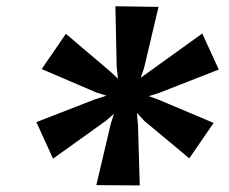

<svg xmlns="http://www.w3.org/2000/svg" viewBox="-20 -878 714 599"><path d="M93.5 -497 276 -568 312 -579.5 280.5 -589.5 110 -662.5 185.5 -772.5 324 -655 348 -632.5 344 -669.5 340 -858.5 474.5 -856.5 429.5 -666 419 -635.5 447 -655.5 611 -773.5 662.5 -661 478.5 -589 444.5 -578 473.5 -567.5 646.5 -494.5 570.5 -384 430 -501 407 -526 410.5 -488 416 -299.5 280.5 -300.5 325.5 -491.5 335.5 -523 309.5 -500.5 145.5 -383Z"/></svg>

Font: Merriweather 28pt Black
Style: Italic
Weight: 900
Italic angle: -7.8°
Version: Version 2.101